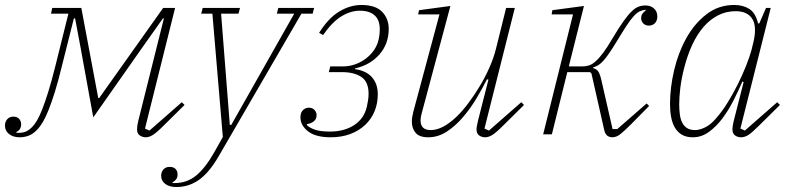

<svg xmlns="http://www.w3.org/2000/svg" viewBox="-45 -540 3181 772"><path d="M34 12Q8 12 -8.5 -1Q-25 -14 -25 -35Q-25 -50 -16 -60.5Q-7 -71 9 -71Q24 -71 32 -62Q40 -53 40 -40Q40 -18 20 -9L22 -6H31Q48 -6 60 -11.5Q72 -17 84 -29Q94 -39 104 -56Q114 -73 125 -101Q136 -129 149 -170.5Q162 -212 177 -272L230 -485H160L165 -508H282L350 -146H354L611 -508H659L538 -23L556 -15L686 -129L697 -118L613 -35Q584 -6 569 3Q554 12 541 12Q528 12 517 4.5Q506 -3 506 -20Q506 -34 511 -54L614 -466H610L523 -343L330 -68L280 -343L257 -466H252L204 -275Q189 -213 175.5 -170Q162 -127 150 -97Q138 -67 126.5 -48Q115 -29 102 -16Q86 0 69 6Q52 12 34 12Z M664 212Q636 212 619.5 199.5Q603 187 603 167Q603 152 612 141.5Q621 131 637 131Q653 131 661 139.5Q669 148 669 162Q669 183 648 193L650 196H658Q707 196 744 165.5Q781 135 816 73L851 11L809 -485H764L770 -508H920L914 -485H844L879 -38H885L1138 -485H1068L1074 -508H1218L1212 -485H1167L835 87Q797 153 756 182.5Q715 212 664 212Z M1285 12Q1224 12 1193.5 -12Q1163 -36 1163 -68Q1163 -87 1173 -97Q1183 -107 1197 -107Q1211 -107 1219.5 -98Q1228 -89 1228 -77Q1228 -61 1216.5 -52Q1205 -43 1189 -41V-37Q1200 -26 1221.5 -18.5Q1243 -11 1282 -11Q1339 -11 1379 -37Q1419 -63 1430 -111Q1433 -124 1435 -137Q1437 -150 1437 -163Q1437 -211 1408 -230.5Q1379 -250 1330 -250H1277L1283 -273H1335Q1359 -273 1382 -281Q1405 -289 1423.5 -302.5Q1442 -316 1455.5 -334Q1469 -352 1475 -372Q1482 -396 1482 -422Q1482 -460 1461 -478.5Q1440 -497 1402 -497Q1365 -497 1328 -474.5Q1291 -452 1254 -399L1238 -408Q1276 -468 1319.5 -494Q1363 -520 1408 -520Q1465 -520 1491.5 -492.5Q1518 -465 1518 -424Q1518 -364 1481 -321.5Q1444 -279 1383 -265L1382 -262Q1427 -256 1450.5 -229.5Q1474 -203 1474 -161Q1474 -124 1461 -92.5Q1448 -61 1423 -37.5Q1398 -14 1363 -1Q1328 12 1285 12Z M1677 12Q1641 12 1626 -6Q1611 -24 1611 -51Q1611 -68 1617 -91L1722 -482H1636L1640 -499L1766 -516L1651 -86Q1646 -68 1646 -56Q1646 -17 1687 -17Q1734 -17 1790 -70Q1814 -93 1838 -125Q1862 -157 1884 -193.5Q1906 -230 1923 -268.5Q1940 -307 1949 -343L1990 -508H2025L1903 -23L1921 -15L2051 -129L2062 -118L1978 -35Q1949 -6 1934 3Q1919 12 1906 12Q1892 12 1881.5 4.5Q1871 -3 1871 -20Q1871 -26 1873 -36Q1875 -46 1877 -55L1919 -220L1913 -221Q1896 -187 1872 -146.5Q1848 -106 1818 -70.5Q1788 -35 1752.5 -11.5Q1717 12 1677 12Z M2417 12Q2406 12 2397.5 6Q2389 0 2385 -15L2333 -245L2327 -250H2236L2174 0H2139L2259 -482H2173L2176 -499L2303 -516L2242 -273H2297Q2311 -273 2323.5 -277Q2336 -281 2350 -293.5Q2364 -306 2380.5 -328Q2397 -350 2418 -386Q2443 -428 2461.5 -454Q2480 -480 2494.5 -494Q2509 -508 2522 -513Q2535 -518 2551 -518Q2571 -518 2584.5 -506Q2598 -494 2598 -474Q2598 -457 2588.5 -447Q2579 -437 2564 -437Q2550 -437 2541.5 -446Q2533 -455 2533 -466Q2533 -478 2538.5 -485.5Q2544 -493 2551 -497L2550 -501Q2537 -499 2526.5 -494Q2516 -489 2503.5 -475.5Q2491 -462 2475.5 -438.5Q2460 -415 2437 -377Q2417 -344 2403 -324Q2389 -304 2378.5 -293Q2368 -282 2359 -277Q2350 -272 2340 -269V-266Q2353 -263 2360 -253.5Q2367 -244 2373 -218L2418 -21H2437L2555 -124L2565 -114L2493 -41Q2467 -15 2450.5 -1.5Q2434 12 2417 12Z M2741 12Q2714 12 2696.5 1.5Q2679 -9 2668.5 -27Q2658 -45 2653.5 -69.5Q2649 -94 2649 -121Q2649 -187 2665.5 -257.5Q2682 -328 2714.5 -386.5Q2747 -445 2795.5 -482.5Q2844 -520 2907 -520Q2943 -520 2968 -504Q2993 -488 3003 -446H3008L3035 -508H3054L2932 -23L2950 -15L3080 -129L3091 -118L3007 -35Q2978 -6 2963.5 3Q2949 12 2935 12Q2921 12 2910.5 4.5Q2900 -3 2900 -20Q2900 -33 2905 -53L2945 -210L2940 -212Q2925 -177 2905 -137.5Q2885 -98 2860.5 -65Q2836 -32 2806 -10Q2776 12 2741 12ZM2750 -17Q2768 -17 2790.5 -28Q2813 -39 2834 -64Q2858 -91 2880 -126.5Q2902 -162 2921 -200Q2940 -238 2954.5 -274.5Q2969 -311 2977 -340L2982 -361Q3000 -429 2981 -462Q2962 -495 2913 -495Q2875 -495 2842.5 -478.5Q2810 -462 2784 -432Q2758 -402 2738.5 -360Q2719 -318 2706 -267Q2695 -224 2690.5 -187Q2686 -150 2686 -121Q2686 -99 2688.5 -80Q2691 -61 2698 -47Q2705 -33 2717.5 -25Q2730 -17 2750 -17Z"/></svg>

Font: IBM Plex Serif ExtLt
Style: Italic
Weight: 200
Italic angle: -14°
Designer: Mike Abbink, Paul van der Laan, Pieter van Rosmalen
Foundry: Bold Monday
Version: Version 3.001